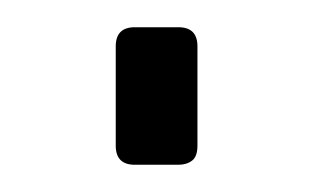

<svg xmlns="http://www.w3.org/2000/svg" viewBox="-20 -121 229 141"><path d="M79 0Q65 0 65 -14V-87Q65 -101 79 -101H111Q125 -101 125 -87V-14Q125 -6 121 -3Q117 0 111 0Z"/></svg>

Font: Exo Thin Light
Style: Regular
Weight: 300
Version: Version 2.000